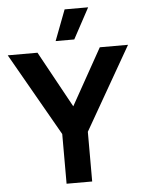

<svg xmlns="http://www.w3.org/2000/svg" viewBox="-64 -968 760 1016"><g transform="rotate(-5 316.5 -460.0)"><path d="M318 -920H443L355 -757H256ZM248 0V-264L-3 -704H155L319 -405L486 -704H636L384 -264V0Z"/></g></svg>

Font: Prodigy Sans SemiBold
Style: Regular
Weight: 600
Designer: Wei Huang
Foundry: Wei Huang
Version: Version 1.003; ttfautohint (v1.8.3)